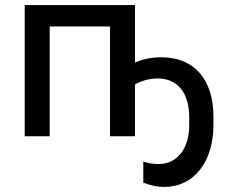

<svg xmlns="http://www.w3.org/2000/svg" viewBox="-20 -540 897 761"><path d="M78 0H177V-435H416V0H515V-205C538 -219 572 -229 604 -229C684 -229 730 -173 730 -73V-44C730 49 682 110 610 110C585 110 567 107 548 100V184C576 195 605 201 631 201C748 201 826 102 826 -45V-77C826 -226 749 -313 620 -313C585 -313 549 -307 515 -292V-520H78Z"/></svg>

Font: Fixel Text Medium
Style: Regular
Weight: 500
Width: 4
Designer: AlfaBravo + MacPaw
Foundry: Kyrylo Tkachov, Marchela Mozhyna, Serhii Makarenko, Maria Weinstein, Zakhar Kryvoshyya
Version: Version 1.211